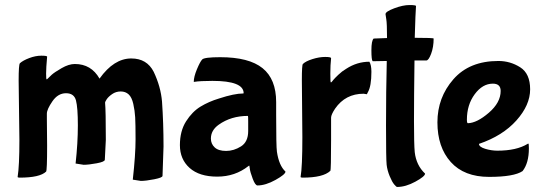

<svg xmlns="http://www.w3.org/2000/svg" viewBox="-20 -679 2149 762"><path d="M57 -124 54 -359Q54 -423 59 -428Q71 -439 96 -448.5Q121 -458 144 -458Q167 -458 167 -454Q163 -410 163 -387Q163 -364 165 -364Q167 -364 171 -368.5Q175 -373 185.5 -382.5Q196 -392 224.5 -408.5Q253 -425 277 -425Q342 -425 375 -367Q432 -447 501 -447Q563 -447 590 -394Q618 -335 623 -276Q629 -190 629 -98L625 19Q625 26 592 32.5Q559 39 539 39L507 34Q518 -65 518 -126Q518 -187 516.5 -213.5Q515 -240 509 -266.5Q503 -293 490.5 -304.5Q478 -316 459 -316Q440 -316 425 -305.5Q410 -295 403.5 -285Q397 -275 397 -272Q400 -240 400 -124L396 -45Q396 -37 364 -31Q332 -25 312 -25L280 -30Q289 -111 289 -181.5Q289 -252 281.5 -280.5Q274 -309 242 -309Q210 -309 188 -277Q166 -245 166 -228V-207L167 -101Q167 -3 163 2Q138 26 58 26Q50 26 50 23Q57 -20 57 -124Z M1076 -223Q1076 -98 1079 -77Q1087 -22 1113 2Q1113 13 1073.5 35Q1034 57 1002 57Q993 57 983 30.5Q973 4 971.5 -9Q970 -22 969 -22L966 -20Q913 22 842 22Q771 22 732.5 -12.5Q694 -47 694 -103Q694 -159 718.5 -197.5Q743 -236 776 -256Q809 -276 849 -288Q910 -308 945 -308L947 -309Q947 -358 823 -358Q774 -358 750 -354H749Q749 -374 761.5 -404Q774 -434 782.5 -443Q791 -452 854 -452Q968 -452 1022 -408.5Q1076 -365 1076 -274ZM965 -159V-197Q965 -219 964 -219Q897 -219 848 -184Q817 -162 817 -129Q817 -108 832 -94Q847 -80 877.5 -80Q908 -80 936.5 -98Q965 -116 965 -159Z M1180 -135 1178 -362Q1178 -421 1182 -425Q1193 -436 1220 -444.5Q1247 -453 1270.5 -453Q1294 -453 1294 -448Q1291 -421 1291 -386.5Q1291 -352 1293 -352Q1295 -352 1297 -354.5Q1299 -357 1303.5 -362.5Q1308 -368 1322.5 -382Q1337 -396 1354 -406Q1397 -434 1446 -434Q1454 -421 1454 -394Q1454 -337 1440 -313L1436 -305L1423 -307Q1351 -307 1310 -248Q1294 -224 1294 -212V-124Q1294 -4 1291 -1Q1263 26 1181 26Q1173 26 1173 23Q1180 -16 1180 -135Z M1631 -655Q1629 -632 1626 -529Q1701 -529 1701 -526Q1701 -492 1691 -465.5Q1681 -439 1672 -439H1625Q1623 -291 1623 -198.5Q1623 -106 1626 -75Q1632 -23 1667 10Q1667 21 1628.5 42Q1590 63 1556 63Q1553 63 1544.5 53Q1536 43 1526.5 20Q1517 -3 1514.5 -25Q1512 -47 1512 -182Q1512 -317 1515 -437L1459 -436Q1454 -441 1454 -479.5Q1454 -518 1463 -526Q1485 -527 1516 -528Q1516 -586 1513 -603Q1510 -620 1510 -623Q1510 -633 1544.5 -646Q1579 -659 1605 -659Q1631 -659 1631 -655Z M1967 -318Q1967 -347 1936 -347Q1895 -347 1864 -305Q1833 -263 1833 -204Q1833 -190 1837 -190Q1873 -191 1920 -231.5Q1967 -272 1967 -318ZM2054 0Q2020 23 1921 23Q1822 23 1769 -36Q1716 -95 1716 -193.5Q1716 -292 1779.5 -364.5Q1843 -437 1958 -437Q2005 -437 2044.5 -412Q2084 -387 2084 -324.5Q2084 -262 2029.5 -201Q1975 -140 1881 -108Q1881 -96 1905.5 -88.5Q1930 -81 1954 -81Q2030 -81 2074 -108Q2075 -109 2077 -109Q2079 -109 2079 -90Q2079 -32 2054 0Z"/></svg>

Font: Bubblegum Sans
Style: Regular
Weight: 400
Designer: Angel Koziupa and Alejandro Paul
Foundry: Angel Koziupa and Alejandro Paul
Version: Version 1.001